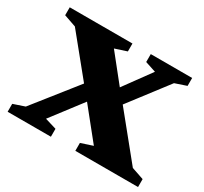

<svg xmlns="http://www.w3.org/2000/svg" viewBox="-142 -901 1173 1103"><g transform="rotate(30 444.0 -349.0)"><path d="M413 -314.5 230.5 -75.5 306.5 -52.5V0H19.5V-52.5L95 -78L344 -392L476.5 -401L637.5 -622L566 -645.5V-698H840.5V-645.5L765 -620L536 -320.5ZM546.5 -78 357.5 -313 336 -338.5 109 -617.5 28.5 -645.5V-698H444.5V-645.5L366.5 -620L522 -425.5L545 -399L804 -80L884.5 -52.5V0H468.5V-52.5Z"/></g></svg>

Font: Newsreader 9pt
Style: Bold
Weight: 700
Designer: Hugues Gentile
Foundry: Production Type
Version: Version 1.003